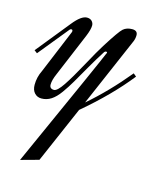

<svg xmlns="http://www.w3.org/2000/svg" viewBox="-152 -424 634 749"><g transform="rotate(15 164.5 -50.0)"><path d="M340 -188 352 -178Q280 -87 171 5L72 233L-1 253Q207 -209 216 -233Q222 -242 214 -242Q209 -242 205 -235Q185 -204 161.5 -163Q138 -122 123.5 -97Q109 -72 91.5 -47.5Q74 -23 56 -11.5Q38 0 17 0Q0 0 -11 -12Q-22 -24 -22 -45Q-22 -76 -8 -104L65 -280Q66 -282 66 -285Q66 -291 61 -291Q56 -291 52 -285L-45 -166L-57 -175L53 -311Q85 -351 108 -351Q121 -351 128 -343.5Q135 -336 135 -326Q135 -310 123 -281L50 -107Q38 -80 38 -62Q38 -45 56 -45Q69 -45 91.5 -78.5Q114 -112 147.5 -173.5Q181 -235 197 -260Q241 -330 254 -341Q268 -353 290 -353Q312 -353 312 -334Q312 -321 307 -309L186 -29Q266 -98 340 -188Z"/></g></svg>

Font: Dynalight
Style: Regular
Weight: 400
Designer: Astigmatic (AOETI)
Foundry: Astigmatic (AOETI)
Version: Version 1.000